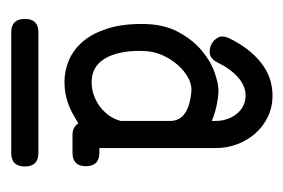

<svg xmlns="http://www.w3.org/2000/svg" viewBox="-104 -600 519 352"><g transform="rotate(90 156.0 -423.5)"><path d="M38.6 -184.1H259.8C276.4 -184.1 284.7 -192.4 284.7 -209C284.7 -225.6 276.4 -233.9 259.8 -233.9H38.6C22.3 -233.9 14.2 -225.6 14.2 -209C14.2 -192.4 22.3 -184.1 38.6 -184.1ZM201.2 -475.6V-384.8C199.2 -377 195.9 -369.8 191.2 -363.3C186.4 -356.8 180.9 -351.2 174.6 -346.4C168.2 -341.7 161.2 -338.1 153.6 -335.4C145.9 -332.8 138.2 -331.5 130.4 -331.5C111.2 -331.5 96.8 -339.4 87.2 -355.2C77.6 -371 72.8 -392.6 72.8 -419.9C72.8 -421.5 72.8 -422.9 73 -424.1C73.2 -425.2 73.2 -427.4 73.2 -430.7C73.9 -442.1 76.7 -452.9 81.5 -463.1C86.4 -473.4 92.3 -482.3 99.1 -490C106 -497.6 113.4 -503.7 121.3 -508.1C129.3 -512.5 137 -514.6 144.5 -514.6C182.3 -511.7 201.2 -498.7 201.2 -475.6ZM147.9 -564H145C136.9 -564 126 -561.6 112.3 -556.9C98.6 -552.2 85.2 -544.3 72 -533.2C58.8 -522.1 47.4 -507.6 37.8 -489.7C28.2 -471.8 23.4 -449.7 23.4 -423.3C23.4 -398.6 26.4 -377.3 32.2 -359.4C38.1 -341.5 45.9 -326.8 55.7 -315.4C65.4 -304 76.7 -295.6 89.6 -290C102.5 -284.5 115.9 -281.7 129.9 -281.7C138 -281.7 145.3 -282.4 151.9 -283.7C158.4 -285 164.6 -286.7 170.4 -288.8C176.3 -290.9 182 -293.5 187.5 -296.6L205.6 -307.1C210.4 -300 217.3 -296.4 226.1 -296.4H259.3C275.9 -296.4 284.2 -304.5 284.2 -320.8C284.2 -337.4 275.9 -345.7 259.3 -345.7H251V-559.1C251 -572.8 248.6 -585.9 243.9 -598.4C239.2 -610.9 232.6 -622 224.1 -631.6C215.7 -641.2 205.6 -648.8 193.8 -654.5C182.1 -660.2 169.1 -663.1 154.8 -663.1C132.3 -663.1 112.2 -656.1 94.5 -642.1C76.7 -628.1 61.8 -608.7 49.8 -584C47.5 -579.4 46.4 -574.9 46.4 -570.3C46.4 -565.4 49.1 -560.5 54.4 -555.4C59.8 -550.4 66.6 -547.9 74.7 -547.9C82.8 -547.9 89.4 -552.7 94.2 -562.5C101.7 -578.1 110.8 -590.6 121.3 -599.9C131.9 -609.1 143.1 -613.8 154.8 -613.8C161.3 -613.8 167.4 -612.4 173.1 -609.6C178.8 -606.9 183.7 -603 187.7 -598.1C191.8 -593.3 195.1 -587.5 197.5 -580.8C200 -574.1 201.2 -566.9 201.2 -559.1V-551.8C193.7 -555 185.5 -557.7 176.5 -559.8C167.6 -561.9 158 -563.3 147.9 -564Z"/></g></svg>

Font: Nathan
Style: Regular
Weight: 400
Designer: Peter Wiegel
Foundry: Peter Wiegel
Version: Version 1.001 2009